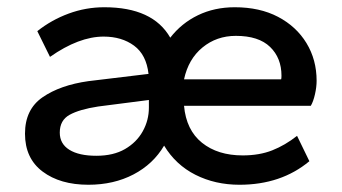

<svg xmlns="http://www.w3.org/2000/svg" viewBox="-20 -500 943 530"><path d="M224 10Q146 10 97.5 -26.5Q49 -63 49 -131Q49 -198 97.5 -231.5Q146 -265 224 -276L390 -296Q384 -349 350 -374Q316 -399 266 -399Q198 -399 118 -343L83 -414Q122 -445 169.5 -462.5Q217 -480 268 -480Q402 -480 450 -396Q481 -436 526.5 -458Q572 -480 628 -480Q697 -480 747.5 -453.5Q798 -427 826 -381Q854 -335 854 -277Q854 -260 849.5 -240Q845 -220 838 -208H488Q494 -141 537.5 -106Q581 -71 650 -71Q696 -71 731.5 -85Q767 -99 800 -125L834 -55Q756 10 641 10Q574 10 519.5 -17.5Q465 -45 433 -98Q403 -47 348.5 -18.5Q294 10 224 10ZM488 -281H756Q757 -283 757 -291Q757 -340 725.5 -370.5Q694 -401 631 -401Q578 -401 539 -369Q500 -337 488 -281ZM246 -70Q293 -70 325 -88.5Q357 -107 374 -137.5Q391 -168 391 -203V-224L251 -206Q199 -198 172 -183Q145 -168 145 -134Q145 -103 171.5 -86.5Q198 -70 246 -70Z"/></svg>

Font: Gantari Medium
Style: Regular
Weight: 500
Designer: Anugrah Pasau
Foundry: Lafontype
Version: Version 1.000; ttfautohint (v1.8.4.7-5d5b)